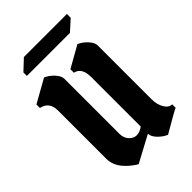

<svg xmlns="http://www.w3.org/2000/svg" viewBox="-212 -777 855 855"><g transform="rotate(-45 215.0 -349.5)"><path d="M260 -112V-423Q260 -484 219 -492V-514L320 -571Q342 -562 361 -541.5Q380 -521 380 -503V-164Q380 -131 394 -107Q408 -83 429 -83V-61Q422 -60 320 0Q297 -10 278.5 -29.5Q260 -49 260 -67L135 0Q132 -2 126 -5.5Q120 -9 105.5 -20.5Q91 -32 80 -45Q50 -78 50 -120V-423Q50 -478 1 -488V-510L110 -571Q132 -562 151 -541.5Q170 -521 170 -503V-156Q170 -130 185.5 -113.5Q201 -97 220 -97Q239 -97 260 -112ZM382 -699V-675L332 -630H61V-652L111 -699Z"/></g></svg>

Font: Pirata One
Style: Regular
Weight: 400
Designer: Rodrigo Fuenzalida, Nicolas Massi
Foundry: Rodrigo Fuenzalida, Nicolas Massi
Version: Version 1.001